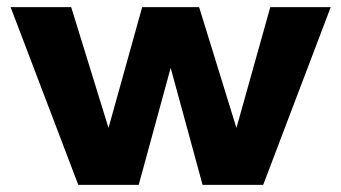

<svg xmlns="http://www.w3.org/2000/svg" viewBox="-20 -520 960 540"><path d="M740.2 -500H910.2L720.2 0H549.8L460 -329.1L370.1 0H200.2L9.8 -500H180.2L285.2 -160.2L379.9 -500H540L645 -160.2Z"/></svg>

Font: Gully
Style: Bold
Weight: 700
Designer: jaikishan Patel
Foundry: MagicType
Version: Version 1.000;Glyphs 3.2 (3242)